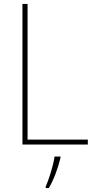

<svg xmlns="http://www.w3.org/2000/svg" viewBox="-20 -734 486 975"><path d="M94 0H426V-25H120V-714H94ZM287 68V61H257C252 103 227 181 212 214V221H228C255 175 275 118 287 68Z"/></svg>

Font: Noto Sans Hebrew SemiCondensed Thin
Style: Regular
Weight: 100
Width: 4
Designer: Monotype Design Team
Foundry: Monotype Imaging Inc.
Version: Version 2.004